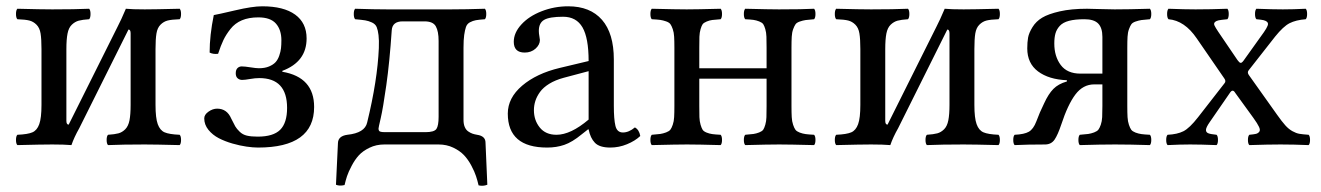

<svg xmlns="http://www.w3.org/2000/svg" viewBox="-20 -459 4198 610"><path d="M198.2 -63 354 -375Q364.3 -394.5 379.9 -431.2Q399.4 -429.2 439.9 -429.2Q470.7 -429.2 550.8 -431.2Q555.2 -426.8 555.2 -414.6Q555.2 -402.3 550.8 -397.9Q525.4 -397 512.7 -393.8Q500 -390.6 490 -380.6Q480 -370.6 477.1 -352.8Q474.1 -335 474.1 -303.2V-126Q474.1 -84 481.2 -64.5Q488.3 -44.9 502.9 -38.6Q517.6 -32.2 550.8 -30.8Q555.2 -26.4 555.2 -14.4Q555.2 -2.4 550.8 2Q472.7 0 439.9 0Q369.1 0 323.2 2Q318.8 -2.4 318.8 -14.4Q318.8 -26.4 323.2 -30.8Q344.7 -32.2 356.4 -35.4Q368.2 -38.6 377.9 -48.3Q387.7 -58.1 391.4 -76.7Q395 -95.2 395 -126V-353Q395 -365.2 388.2 -365.2L231.9 -51.8Q215.3 -22.5 207 2Q184.6 0 146 0Q113.3 0 35.2 2Q30.8 -2.4 30.8 -14.4Q30.8 -26.4 35.2 -30.8Q68.4 -32.2 83 -38.6Q97.7 -44.9 104.7 -64.5Q111.8 -84 111.8 -126V-303.2Q111.8 -335 108.9 -352.8Q106 -370.6 95.9 -380.6Q85.9 -390.6 73.2 -393.8Q60.5 -397 35.2 -397.9Q30.8 -402.3 30.8 -414.6Q30.8 -426.8 35.2 -431.2Q111.3 -429.2 146 -429.2Q217.3 -429.2 263.2 -431.2Q267.6 -426.8 267.6 -414.6Q267.6 -402.3 263.2 -397.9Q241.7 -396.5 230 -393.3Q218.3 -390.1 208.3 -380.6Q198.2 -371.1 194.6 -352.5Q190.9 -334 190.9 -303.2V-75.2Q190.9 -63 198.2 -63Z M799.8 9.8Q783.7 9.8 763.2 6.8Q742.7 3.9 718.8 -2.9Q694.8 -9.8 675 -20Q655.3 -30.3 642.1 -46.6Q628.9 -63 628.9 -83Q628.9 -94.7 642.3 -104.2Q655.8 -113.8 669.9 -113.8Q701.2 -113.8 714.8 -82Q723.1 -64.9 727.5 -57.4Q731.9 -49.8 741.5 -40.5Q751 -31.2 764.4 -28.1Q777.8 -24.9 798.8 -24.9Q848.1 -24.9 870.1 -46.6Q892.1 -68.4 892.1 -116.2Q892.1 -210.9 803.7 -210.9Q790.5 -210.9 774.2 -208Q757.8 -205.1 749 -205.1Q741.2 -205.1 735.1 -210.2Q729 -215.3 729 -226.1Q729 -237.3 734.6 -242.7Q740.2 -248 748 -248Q757.8 -248 775.6 -245.1Q793.5 -242.2 802.7 -242.2Q821.3 -242.2 834.7 -247.8Q848.1 -253.4 855.5 -261.5Q862.8 -269.5 867.2 -282.2Q871.6 -294.9 872.8 -305.9Q874 -316.9 874 -331.1Q874 -364.3 856.7 -384Q839.4 -403.8 800.8 -403.8Q770.5 -403.8 748.5 -394.5Q726.6 -385.3 712.2 -366.9Q697.8 -348.6 689.7 -331.5Q681.6 -314.5 672.9 -288.1Q657.2 -286.1 646 -292Q646 -346.7 659.2 -411.1Q671.4 -413.1 726.6 -426Q781.7 -439 813 -439Q881.3 -439 917.7 -412.6Q954.1 -386.2 954.1 -336.9Q954.1 -262.7 877 -233.9V-231Q978 -213.9 978 -119.1Q978 9.8 799.8 9.8Z M1182.6 -50.8Q1182.6 -43 1187.5 -41Q1192.4 -39.1 1202.6 -39.1H1331.5Q1359.4 -39.1 1366.5 -49.3Q1373.5 -59.6 1373.5 -87.9V-329.1Q1373.5 -359.4 1364.7 -375.2Q1356 -391.1 1328.6 -391.1H1259.3Q1226.6 -391.1 1224.6 -362.8Q1217.8 -261.7 1207.3 -188Q1196.8 -114.3 1189.7 -84Q1182.6 -53.7 1182.6 -50.8ZM1047.4 127.9 1053.7 -4.9Q1054.7 -26.9 1083.5 -30.8Q1139.2 -36.6 1146.5 -69.8Q1179.2 -203.6 1183.6 -306.2Q1184.6 -331.5 1182.6 -347.4Q1180.7 -363.3 1176.8 -372.8Q1172.9 -382.3 1161.9 -387.5Q1150.9 -392.6 1140.4 -394.3Q1129.9 -396 1108.4 -397.9Q1104 -402.3 1104 -414.6Q1104 -426.8 1108.4 -431.2Q1168 -429.2 1210.4 -429.2H1412.6Q1460.9 -429.2 1520.5 -431.2Q1524.9 -426.8 1524.9 -414.6Q1524.9 -402.3 1520.5 -397.9Q1501.5 -396.5 1491.9 -394.8Q1482.4 -393.1 1473.1 -388.2Q1463.9 -383.3 1460.4 -373.3Q1457 -363.3 1454.8 -347.9Q1452.6 -332.5 1452.6 -307.1V-78.1Q1452.6 -64.9 1456.5 -55.7Q1460.4 -46.4 1467.5 -41.5Q1474.6 -36.6 1481 -34.4Q1487.3 -32.2 1495.6 -30.8Q1522.5 -26.9 1522.5 -5.9L1528.3 127.9Q1515.1 133.3 1500.5 129.9Q1497.1 115.2 1492.4 100.8Q1487.8 86.4 1477.5 67.1Q1467.3 47.9 1454.1 33.9Q1440.9 20 1419.9 10Q1398.9 0 1373.5 0H1200.7Q1175.3 0 1154.1 10.3Q1132.8 20.5 1120.1 34.4Q1107.4 48.3 1097.2 67.9Q1086.9 87.4 1082.5 100.8Q1078.1 114.3 1074.7 128.9Q1058.6 132.8 1047.4 127.9Z M1850.1 -79.1V-232.9L1771 -211.9Q1744.1 -204.6 1725.1 -192.9Q1706.1 -181.2 1695.8 -167Q1685.5 -152.8 1680.9 -138.4Q1676.3 -124 1676.3 -108.9Q1676.3 -77.1 1694.8 -54Q1713.4 -30.8 1748 -30.8Q1793 -30.8 1850.1 -79.1ZM1850.1 -47.9H1848.1L1828.1 -32.2Q1797.9 -7.3 1772.9 1.2Q1748 9.8 1718.3 9.8Q1593.3 9.8 1593.3 -98.1Q1593.3 -147.9 1638.9 -186.8Q1684.6 -225.6 1758.3 -243.2L1850.1 -265.1Q1850.1 -338.4 1830.6 -372.1Q1811 -405.8 1769 -405.8Q1726.1 -405.8 1709 -396Q1691.9 -386.2 1691.9 -360.8Q1691.9 -353 1693.6 -344Q1695.3 -335 1695.3 -332Q1695.3 -316.9 1681.4 -304.4Q1667.5 -292 1647 -292Q1612.3 -292 1612.3 -326.2Q1612.3 -355 1636.5 -381.3Q1660.6 -407.7 1700.9 -423.3Q1741.2 -439 1785.2 -439Q1855 -439 1892.6 -396Q1930.2 -353 1930.2 -270V-123Q1930.2 -80.1 1935.3 -59.1Q1940.4 -38.1 1959 -38.1Q1978 -38.1 1997.1 -54.2Q2010.7 -46.9 2014.2 -26.9Q1997.6 -11.2 1971.9 -0.7Q1946.3 9.8 1918.9 9.8Q1884.8 9.8 1870.1 -5.4Q1855.5 -20.5 1850.1 -47.9Z M2050.8 2Q2046.4 -2.4 2046.4 -14.4Q2046.4 -26.4 2050.8 -30.8Q2068.8 -32.2 2077.6 -33.4Q2086.4 -34.7 2096.2 -38.3Q2106 -42 2109.9 -47.1Q2113.8 -52.2 2117.4 -62.7Q2121.1 -73.2 2121.8 -86.9Q2122.6 -100.6 2122.6 -122.1V-307.1Q2122.6 -328.6 2121.8 -342.3Q2121.1 -356 2117.4 -366.5Q2113.8 -377 2109.9 -382.3Q2106 -387.7 2096.2 -391.1Q2086.4 -394.5 2077.4 -395.8Q2068.4 -397 2050.8 -397.9Q2046.4 -402.3 2046.4 -414.6Q2046.4 -426.8 2050.8 -431.2Q2130.9 -429.2 2161.6 -429.2Q2193.4 -429.2 2269.5 -431.2Q2273.9 -426.8 2273.9 -414.6Q2273.9 -402.3 2269.5 -397.9Q2251.5 -396.5 2242.9 -395.5Q2234.4 -394.5 2225.1 -390.6Q2215.8 -386.7 2212.4 -382.1Q2209 -377.4 2205.8 -366.5Q2202.6 -355.5 2202.1 -342.5Q2201.7 -329.6 2201.7 -307.1V-242.2H2415.5V-307.1Q2415.5 -329.6 2415 -342.5Q2414.6 -355.5 2411.4 -366.5Q2408.2 -377.4 2404.8 -382.3Q2401.4 -387.2 2392.1 -390.9Q2382.8 -394.5 2374 -395.8Q2365.2 -397 2347.7 -397.9Q2343.3 -402.3 2343.3 -414.6Q2343.3 -426.8 2347.7 -431.2Q2425.8 -429.2 2454.6 -429.2Q2531.2 -429.2 2566.4 -431.2Q2570.8 -426.8 2570.8 -414.6Q2570.8 -402.3 2566.4 -397.9Q2548.3 -396.5 2539.6 -395.3Q2530.8 -394 2521 -390.6Q2511.2 -387.2 2507.6 -382.1Q2503.9 -377 2500 -366.5Q2496.1 -356 2495.4 -342.3Q2494.6 -328.6 2494.6 -307.1V-122.1Q2494.6 -100.6 2495.4 -86.9Q2496.1 -73.2 2499.8 -62.5Q2503.4 -51.8 2507.3 -46.6Q2511.2 -41.5 2520.8 -37.8Q2530.3 -34.2 2539.6 -33Q2548.8 -31.7 2566.4 -30.8Q2570.8 -26.4 2570.8 -14.4Q2570.8 -2.4 2566.4 2Q2488.3 0 2455.6 0Q2419.9 0 2347.7 2Q2343.3 -2.4 2343.3 -14.4Q2343.3 -26.4 2347.7 -30.8Q2365.2 -32.2 2374 -33.4Q2382.8 -34.7 2392.1 -38.3Q2401.4 -42 2404.8 -46.9Q2408.2 -51.8 2411.4 -62.7Q2414.6 -73.7 2415 -86.7Q2415.5 -99.6 2415.5 -122.1V-209H2201.7V-122.1Q2201.7 -99.6 2202.1 -86.7Q2202.6 -73.7 2205.8 -62.7Q2209 -51.8 2212.4 -46.6Q2215.8 -41.5 2224.9 -37.8Q2233.9 -34.2 2242.9 -33Q2252 -31.7 2269.5 -30.8Q2273.9 -26.4 2273.9 -14.4Q2273.9 -2.4 2269.5 2Q2197.3 0 2162.6 0Q2130.9 0 2050.8 2Z M2799.8 -63 2955.6 -375Q2965.8 -394.5 2981.4 -431.2Q3001 -429.2 3041.5 -429.2Q3072.3 -429.2 3152.3 -431.2Q3156.7 -426.8 3156.7 -414.6Q3156.7 -402.3 3152.3 -397.9Q3127 -397 3114.3 -393.8Q3101.6 -390.6 3091.6 -380.6Q3081.5 -370.6 3078.6 -352.8Q3075.7 -335 3075.7 -303.2V-126Q3075.7 -84 3082.8 -64.5Q3089.8 -44.9 3104.5 -38.6Q3119.1 -32.2 3152.3 -30.8Q3156.7 -26.4 3156.7 -14.4Q3156.7 -2.4 3152.3 2Q3074.2 0 3041.5 0Q2970.7 0 2924.8 2Q2920.4 -2.4 2920.4 -14.4Q2920.4 -26.4 2924.8 -30.8Q2946.3 -32.2 2958 -35.4Q2969.7 -38.6 2979.5 -48.3Q2989.3 -58.1 2992.9 -76.7Q2996.6 -95.2 2996.6 -126V-353Q2996.6 -365.2 2989.7 -365.2L2833.5 -51.8Q2816.9 -22.5 2808.6 2Q2786.1 0 2747.6 0Q2714.8 0 2636.7 2Q2632.3 -2.4 2632.3 -14.4Q2632.3 -26.4 2636.7 -30.8Q2669.9 -32.2 2684.6 -38.6Q2699.2 -44.9 2706.3 -64.5Q2713.4 -84 2713.4 -126V-303.2Q2713.4 -335 2710.4 -352.8Q2707.5 -370.6 2697.5 -380.6Q2687.5 -390.6 2674.8 -393.8Q2662.1 -397 2636.7 -397.9Q2632.3 -402.3 2632.3 -414.6Q2632.3 -426.8 2636.7 -431.2Q2712.9 -429.2 2747.6 -429.2Q2818.8 -429.2 2864.7 -431.2Q2869.1 -426.8 2869.1 -414.6Q2869.1 -402.3 2864.7 -397.9Q2843.3 -396.5 2831.5 -393.3Q2819.8 -390.1 2809.8 -380.6Q2799.8 -371.1 2796.1 -352.5Q2792.5 -334 2792.5 -303.2V-75.2Q2792.5 -63 2799.8 -63Z M3412.6 -225.1H3482.4V-341.8Q3482.4 -370.6 3469 -384.3Q3455.6 -397.9 3425.3 -397.9Q3395.5 -397.9 3376.2 -392.8Q3356.9 -387.7 3346.9 -376.7Q3336.9 -365.7 3333.3 -352.8Q3329.6 -339.8 3329.6 -320.8Q3329.6 -279.8 3350.1 -252.4Q3370.6 -225.1 3412.6 -225.1ZM3369.6 -200.2V-204.1Q3312 -206.5 3277.8 -232.2Q3243.7 -257.8 3243.7 -305.2Q3243.7 -324.7 3246.3 -339.6Q3249 -354.5 3260.3 -372.8Q3271.5 -391.1 3291 -402.8Q3310.5 -414.6 3346.9 -422.9Q3383.3 -431.2 3433.6 -431.2Q3444.8 -431.2 3474.1 -430.2Q3503.4 -429.2 3521.5 -429.2Q3564.9 -429.2 3633.3 -431.2Q3637.7 -426.8 3637.7 -414.6Q3637.7 -402.3 3633.3 -397.9Q3615.2 -396.5 3606.4 -395.3Q3597.7 -394 3587.9 -390.6Q3578.1 -387.2 3574.5 -382.1Q3570.8 -377 3566.9 -366.5Q3563 -356 3562.3 -342.3Q3561.5 -328.6 3561.5 -307.1V-122.1Q3561.5 -100.6 3562.3 -86.9Q3563 -73.2 3566.7 -62.5Q3570.3 -51.8 3574.2 -46.6Q3578.1 -41.5 3587.6 -37.8Q3597.2 -34.2 3606.4 -33Q3615.7 -31.7 3633.3 -30.8Q3637.7 -26.4 3637.7 -14.4Q3637.7 -2.4 3633.3 2Q3568.8 0 3522.5 0Q3477.1 0 3410.6 2Q3406.2 -2.4 3406.2 -14.4Q3406.2 -26.4 3410.6 -30.8Q3428.7 -32.2 3437.5 -33.4Q3446.3 -34.7 3456.1 -38.3Q3465.8 -42 3469.7 -47.1Q3473.6 -52.2 3477.3 -62.7Q3481 -73.2 3481.7 -86.9Q3482.4 -100.6 3482.4 -122.1V-190.9H3456.5Q3420.9 -190.9 3396.7 -158.9Q3372.6 -127 3351.6 -63Q3340.8 -30.8 3330.6 -15.6Q3320.3 -0.5 3301.3 0Q3243.7 0 3203.6 2Q3199.2 -2.4 3199.2 -14.4Q3199.2 -26.4 3203.6 -30.8Q3234.4 -32.2 3248.8 -40.5Q3263.2 -48.8 3272.5 -73.2Q3282.7 -101.1 3297.4 -130.9Q3311 -160.6 3326.7 -176.5Q3342.3 -192.4 3369.6 -200.2Z M3689.5 2Q3685.1 -2.4 3685.1 -14.4Q3685.1 -26.4 3689.5 -30.8Q3720.2 -32.2 3739.7 -42Q3759.3 -51.8 3786.6 -86.9L3870.6 -194.8Q3876 -201.2 3869.6 -210L3782.2 -336.9Q3743.7 -393.6 3692.4 -397.9Q3688 -402.3 3688 -414.6Q3688 -426.8 3692.4 -431.2Q3744.1 -429.2 3778.3 -429.2Q3825.7 -429.2 3879.4 -431.2Q3883.8 -426.8 3883.8 -414.6Q3883.8 -402.3 3879.4 -397.9Q3859.4 -396 3852.1 -394.5Q3844.7 -393.1 3840.1 -388.9Q3835.4 -384.8 3838.6 -377.9Q3841.8 -371.1 3850.6 -357.9L3911.6 -268.1Q3917.5 -259.8 3921.4 -259.3Q3925.3 -258.8 3930.7 -266.1L3995.6 -356.9Q4004.4 -369.6 4007.3 -377.2Q4010.3 -384.8 4006.1 -388.9Q4002 -393.1 3994.9 -394.8Q3987.8 -396.5 3971.7 -397.9Q3967.3 -402.3 3967.3 -414.6Q3967.3 -426.8 3971.7 -431.2Q4023.4 -429.2 4055.7 -429.2Q4088.4 -429.2 4128.4 -431.2Q4132.8 -426.8 4132.8 -414.6Q4132.8 -402.3 4128.4 -397.9Q4097.2 -395.5 4077.1 -385.3Q4057.1 -375 4031.2 -342.8L3947.3 -235.8Q3941.9 -229.5 3947.3 -221.2L4037.6 -94.2Q4052.7 -72.8 4063.5 -60.8Q4074.2 -48.8 4086.2 -42.2Q4098.1 -35.6 4108.2 -33.9Q4118.2 -32.2 4137.7 -30.8Q4142.1 -26.4 4142.1 -14.4Q4142.1 -2.4 4137.7 2Q4089.8 0 4048.3 0Q4008.8 0 3949.2 2Q3944.8 -2.4 3944.8 -14.4Q3944.8 -26.4 3949.2 -30.8Q3963.9 -32.2 3970.2 -33.7Q3976.6 -35.2 3980.7 -40.3Q3984.9 -45.4 3980 -55.9Q3975.1 -66.4 3962.4 -84L3904.3 -164.1Q3900.4 -170.9 3896 -170.9Q3891.6 -170.9 3886.2 -162.1L3823.2 -70.8Q3812 -54.7 3811.5 -46.9Q3811 -39.1 3818.1 -35.9Q3825.2 -32.7 3845.2 -30.8Q3849.6 -26.4 3849.6 -14.4Q3849.6 -2.4 3845.2 2Q3793.5 0 3761.2 0Q3729.5 0 3689.5 2Z"/></svg>

Font: Common Serif
Style: Regular
Weight: 400
Designer: Philipp H. Poll, Khaled Hosny
Foundry: Stefan Peev, Context Ltd.
Version: Version 1.026